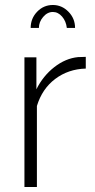

<svg xmlns="http://www.w3.org/2000/svg" viewBox="-20 -750 381 770"><path d="M324 -475Q254 -473 201.5 -433.5Q149 -394 128 -325V0H78V-520H126V-392Q153 -446 198 -481Q243 -516 293 -521Q303 -521 310.5 -521.5Q318 -522 324 -522ZM192 -702Q170 -702 153 -682Q136 -662 136 -638H103Q103 -676 129 -703Q155 -730 192 -730Q228 -730 254.5 -703Q281 -676 281 -638H248Q245 -665 229 -683.5Q213 -702 192 -702Z"/></svg>

Font: Raleway Light
Style: Regular
Weight: 300
Designer: Matt McInerney, Pablo Impallari, Rodrigo Fuenzalida
Foundry: Matt McInerney, Pablo Impallari, Rodrigo Fuenzalida
Version: Version 4.026